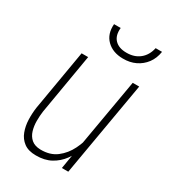

<svg xmlns="http://www.w3.org/2000/svg" viewBox="-181 -824 829 929"><g transform="rotate(30 234.0 -359.5)"><path d="M328.6 -123 398.9 -528.3H435.1L343.8 0H308.1ZM350.1 -212.4 369.6 -212.9Q362.3 -172.4 348.1 -132.3Q334 -92.3 310.3 -60.1Q286.6 -27.8 251.5 -8.5Q216.3 10.7 168 10.3Q126 10.3 100.8 -8.5Q75.7 -27.3 64.5 -57.4Q53.2 -87.4 52 -122.3Q50.8 -157.2 55.7 -191.4L113.3 -528.3H149.9L92.3 -189.9Q88.9 -165 88.9 -136.7Q88.9 -108.4 96.4 -83.3Q104 -58.1 122.3 -42.2Q140.6 -26.4 172.9 -25.4Q227.1 -24.4 262.9 -52Q298.8 -79.6 319.8 -122.3Q340.8 -165 350.1 -212.4ZM411.1 -729H446.8Q440.9 -690.4 420.2 -662.8Q399.4 -635.3 368.4 -620.4Q337.4 -605.5 298.3 -606Q241.7 -606.4 208 -639.4Q174.3 -672.4 178.7 -729H215.8Q211.4 -685.5 233.9 -662.4Q256.3 -639.2 298.8 -639.2Q342.8 -638.7 372.3 -662.4Q401.9 -686 411.1 -729Z"/></g></svg>

Font: Roboto Condensed ExtraLight
Style: Italic
Weight: 250
Italic angle: -12°
Designer: Christian Robertson
Foundry: Google
Version: Version 3.008; 2023